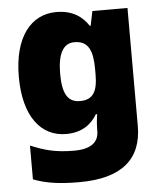

<svg xmlns="http://www.w3.org/2000/svg" viewBox="-55 -611 754 899"><g transform="rotate(-5 321.5 -161.5)"><path d="M243 -563C124 -563 42 -463 42 -276C42 -89 122 10 240 10C316 10 360 -26 386 -70H392C388 -43 386 -18 386 -1V9C386 62 348 91 271 91C184 91 133 77 66 49V208C129 232 193 240 282 240C482 240 577 157 577 1V-553H412L398 -485H394C365 -529 320 -563 243 -563ZM315 -415C383 -415 401 -365 401 -279V-256C401 -177 380 -138 318 -138C262 -138 236 -177 236 -273C236 -366 262 -415 315 -415Z"/></g></svg>

Font: Noto Sans Thai Looped Black
Style: Regular
Weight: 900
Designer: Sasikarn Vongin, Ben Mitchell
Foundry: The Fontpad Ltd
Version: Version 1.001